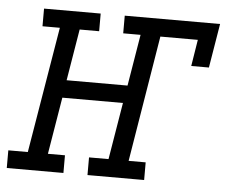

<svg xmlns="http://www.w3.org/2000/svg" viewBox="-84 -579 741 628"><g transform="rotate(5 287.0 -265.0)"><path d="M-40 0V-58H24L93 -472H36V-530H222V-472H158L130 -303H330L358 -472H301V-530H614L590 -385H532L546 -472H423L355 -58H411V0H225V-58H289L320 -245H121L90 -58H146V0Z"/></g></svg>

Font: Iosevka Slab LtExObl
Style: Regular
Weight: 300
Width: 7
Italic angle: -9°
Monospace: yes
Designer: Belleve Invis
Foundry: Belleve Invis
Version: Version 11.1.0; ttfautohint (v1.8.3)